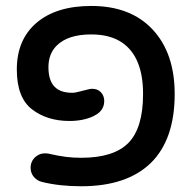

<svg xmlns="http://www.w3.org/2000/svg" viewBox="-20 -612 653 652"><path d="M84 -42Q84 -65.4 101.6 -80.1Q115.2 -91.3 132.3 -91.3Q137.2 -91.3 141.6 -90.8Q181.2 -82 205.1 -79.1Q229 -76.2 255.9 -76.2Q366.2 -76.2 416 -126.7Q465.8 -177.2 465.8 -293Q465.8 -418 395.5 -466.8Q354.5 -495.1 290 -495.1Q210.4 -495.1 172.4 -457Q144.5 -429.2 144.5 -383.8Q144.5 -337.9 166 -316.9Q185.5 -296.9 225.6 -296.9Q236.8 -296.9 262.2 -304.2Q285.2 -310.5 293 -310.5Q311.5 -310.5 322.8 -298.6Q334 -286.6 334 -268.6Q334 -247.1 318.8 -231.9Q310.1 -223.6 296.9 -217.3Q262.7 -201.2 215.8 -201.2Q140.6 -201.2 89.4 -240.2Q37.1 -279.8 37.1 -376Q37.1 -477.5 104.2 -534.7Q171.4 -591.8 290 -591.8Q423.8 -591.8 498.5 -511.5Q573.2 -431.2 573.2 -293Q573.2 -138.7 492.7 -59.1Q411.1 20.5 255.9 20.5Q181.6 20.5 123 5.9Q106.4 2 95.2 -11Q84 -23.9 84 -42Z"/></svg>

Font: YuPearl-SemiBold
Style: SemiBold
Weight: 600
Designer: Max Yao
Foundry: Max-Everyday
Version: Version 1.011; ttfautohint (v1.8.3)